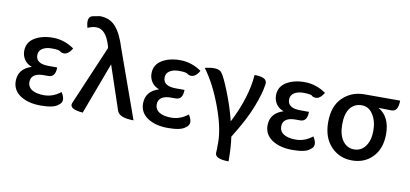

<svg xmlns="http://www.w3.org/2000/svg" viewBox="-86 -1108 3431 1607"><g transform="rotate(10 1629.5 -305.0)"><path d="M288 13Q183 13 115 -31Q48 -76 48 -153Q48 -258 160 -293Q119 -307 96 -340Q74 -374 74 -413Q74 -486 136 -525Q199 -564 292 -564Q389 -564 474 -505Q430 -429 374 -459Q366 -474 297 -474Q249 -474 218 -454Q188 -434 188 -398Q188 -325 298 -325H370Q370 -242 310 -242H281Q162 -245 162 -164Q162 -123 198 -100Q235 -77 300 -77Q377 -77 442 -129Q490 -54 437 -21Q401 13 288 13Z M646 10Q523 0 546 -55L761 -559L756 -580Q716 -713 635 -713Q600 -713 562 -695Q534 -790 593 -800L648 -810Q732 -810 782 -754Q833 -698 871 -574L1076 0Q953 0 935 -57L810 -429Z M1370 13Q1265 13 1197 -31Q1130 -76 1130 -153Q1130 -258 1242 -293Q1201 -307 1178 -340Q1156 -374 1156 -413Q1156 -486 1218 -525Q1281 -564 1374 -564Q1471 -564 1556 -505Q1512 -429 1456 -459Q1448 -474 1379 -474Q1331 -474 1300 -454Q1270 -434 1270 -398Q1270 -325 1380 -325H1452Q1452 -242 1392 -242H1363Q1244 -245 1244 -164Q1244 -123 1280 -100Q1317 -77 1382 -77Q1459 -77 1524 -129Q1572 -54 1519 -21Q1483 13 1370 13Z M1919 200Q1800 200 1804 145Q1806 141 1806 59Q1806 -65 1740 -242Q1674 -420 1587 -536Q1704 -564 1731 -520Q1753 -494 1801 -374Q1849 -254 1879 -133Q1994 -357 2008 -550Q2123 -550 2111 -487Q2100 -406 2053 -287Q2007 -169 1906 -8Q1919 79 1919 200Z M2428 13Q2323 13 2255 -31Q2188 -76 2188 -153Q2188 -258 2300 -293Q2259 -307 2236 -340Q2214 -374 2214 -413Q2214 -486 2276 -525Q2339 -564 2432 -564Q2529 -564 2614 -505Q2570 -429 2514 -459Q2506 -474 2437 -474Q2389 -474 2358 -454Q2328 -434 2328 -398Q2328 -325 2438 -325H2510Q2510 -242 2450 -242H2421Q2302 -245 2302 -164Q2302 -123 2338 -100Q2375 -77 2440 -77Q2517 -77 2582 -129Q2630 -54 2577 -21Q2541 13 2428 13Z M2755 -62Q2683 -138 2683 -269Q2683 -405 2757 -477Q2832 -550 2940 -550H3245Q3245 -454 3185 -457L3077 -459Q3178 -402 3178 -253Q3178 -130 3109 -58Q3041 13 2934 13Q2827 13 2755 -62ZM2935 -81Q2995 -81 3031 -130Q3068 -179 3068 -263Q3068 -344 3032 -400Q2997 -456 2936 -456Q2875 -456 2838 -409Q2802 -362 2802 -269Q2802 -182 2839 -131Q2876 -81 2935 -81Z"/></g></svg>

Font: Swei Half Moon CJK SC
Style: Medium
Weight: 500
Version: Version 2.071